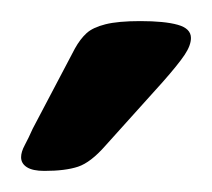

<svg xmlns="http://www.w3.org/2000/svg" viewBox="-20 -738 201 182"><path d="M22 -576Q11 -576 5.5 -579.5Q0 -583 0 -589Q0 -594 3.5 -600.5Q7 -607 11 -616L51 -692Q56 -701 62 -706.5Q68 -712 80 -715Q92 -718 113 -718Q136 -718 148.5 -714.5Q161 -711 161 -702Q161 -695 155 -686Q149 -677 134 -660L80 -600Q66 -584 54 -580Q42 -576 22 -576Z"/></svg>

Font: Asap
Style: Regular
Weight: 400
Designer: Pablo Cosgaya
Foundry: Omnibus-Type
Version: Version 3.001